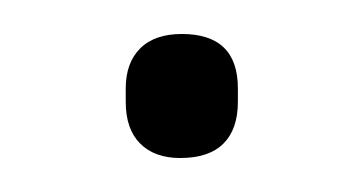

<svg xmlns="http://www.w3.org/2000/svg" viewBox="-20 -85 214 113"><path d="M86 8Q71 8 62.5 -0.5Q54 -9 54 -25V-33Q54 -48 62.5 -56.5Q71 -65 87 -65Q120 -65 120 -33V-25Q120 -9 111.5 -0.5Q103 8 86 8Z"/></svg>

Font: Sofia Sans Condensed Light
Style: Regular
Weight: 300
Designer: Botio Nikoltchev, Ani Petrova
Foundry: lettersoup
Version: Version 4.101